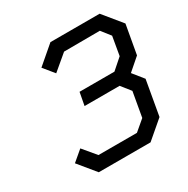

<svg xmlns="http://www.w3.org/2000/svg" viewBox="-166 -885 1014 1034"><g transform="rotate(-30 341.0 -368.5)"><path d="M157 0 70 -106 135 -161 202 -81H441L506 -136L533 -289L487 -347H269L284 -427H501L567 -485L587 -601L543 -657L320 -656L225 -576L171 -642L282 -737H588L682 -622L650 -442L574 -376L627 -310L589 -94L479 0Z"/></g></svg>

Font: Tomorrow
Style: Italic
Weight: 400
Italic angle: -10°
Designer: Tony de Marco, Monica Rizzolli
Foundry: Just in Type
Version: Version 2.002